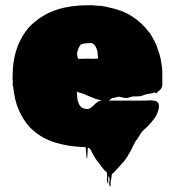

<svg xmlns="http://www.w3.org/2000/svg" viewBox="-20 -550 663 731"><path d="M402 137Q401 142 401 153Q401 164 398 159Q394 151 396.5 140.5Q399 130 394 122Q392 118 392 126.5Q392 135 392 143Q392 151 390 148Q386 138 387.5 127.5Q389 117 387 107Q382 103 377.5 98Q373 93 370 89Q366 84 363 79.5Q360 75 357 71Q349 63 342 51L330 30Q330 29 327 23.5Q324 18 322 16Q320 14 318 13Q314 13 314 16Q313 26 313 35.5Q313 45 311 55Q311 57 310 52Q309 47 309 44Q308 36 307.5 27Q307 18 306 10H300Q240 8 191 -7Q142 -22 107 -53L101 -58L94 -65Q68 -93 51.5 -131Q35 -169 30 -221Q29 -221 29 -223Q28 -225 28 -233Q28 -234 28.5 -235Q29 -236 29 -237Q28 -242 28 -247.5Q28 -253 28 -259V-266Q29 -326 47 -373Q65 -420 97 -453Q99 -454 99.5 -455Q100 -456 101 -457Q102 -458 105 -460.5Q108 -463 108 -463Q111 -466 113 -467Q187 -530 313 -530H334Q338 -530 339 -529Q348 -529 352 -528Q366 -529 373 -526Q378 -525 383 -524.5Q388 -524 393 -522Q445 -512 483 -487.5Q521 -463 546 -429Q551 -425 554 -419Q557 -413 560 -408L568 -394Q569 -391 570.5 -388.5Q572 -386 573 -383Q575 -380 576 -377Q577 -374 578 -371Q583 -357 587.5 -342Q592 -327 594 -312Q594 -308 595 -306Q597 -298 597 -290Q597 -282 598 -274V-228Q598 -214 586 -205Q583 -203 579 -199Q577 -194 575 -194Q575 -194 571 -198Q569 -198 565 -197Q561 -196 559 -195Q555 -194 552 -193.5Q549 -193 545 -193Q537 -192 530 -189Q523 -186 515 -184Q509 -183 502 -183Q495 -183 488 -183Q479 -182 471.5 -179Q464 -176 456 -177Q450 -178 444 -179.5Q438 -181 431 -182Q427 -181 423.5 -180Q420 -179 416 -178Q413 -177 410 -177Q407 -177 404 -175Q401 -173 395 -167H532Q536 -167 540.5 -167.5Q545 -168 550 -168H555Q561 -168 569 -166Q571 -166 572 -165.5Q573 -165 574 -165Q581 -162 584 -154Q586 -148 585 -144Q585 -137 582 -128L579 -120Q573 -104 563 -93Q559 -88 555 -83Q551 -78 546 -73Q542 -69 538 -65Q534 -61 529 -57L523 -51Q518 -46 514.5 -39.5Q511 -33 507 -27Q504 -24 503 -22Q505 -24 503 -20Q501 -16 499 -18Q497 -13 494.5 -9Q492 -5 488 3Q486 8 483.5 12.5Q481 17 479 22Q473 33 468 40Q467 43 465.5 45.5Q464 48 462 50L458 56Q457 57 456 59Q455 61 453 63Q447 70 441 76.5Q435 83 429 90L422 97Q420 100 417.5 103Q415 106 412 108Q408 112 406 112Q405 118 404.5 124.5Q404 131 402 137ZM277 -326H282Q295 -326 308 -326.5Q321 -327 334 -326L353 -327V-339Q352 -340 352 -341Q352 -345 351.5 -350Q351 -355 350 -359L344 -373Q343 -374 343 -374.5Q343 -375 342 -376Q337 -383 331 -385Q331 -386 328 -386H327Q320 -386 313 -385.5Q306 -385 299 -384Q297 -383 293.5 -382.5Q290 -382 287 -380Q286 -379 286 -378.5Q286 -378 285 -377Q283 -375 282 -372Q281 -369 279 -367Q273 -351 273.5 -344Q274 -337 277 -326ZM304 -136Q306 -135 316 -135Q322 -137 327.5 -141Q333 -145 337 -149L346 -158Q354 -164 358 -165Q362 -166 367 -167Q360 -169 353.5 -171Q347 -173 340 -175Q329 -179 318.5 -184Q308 -189 297 -193L277 -199Q275 -201 273 -201V-196Q273 -195 273.5 -187.5Q274 -180 274 -178Q275 -167 279.5 -156.5Q284 -146 292 -140L300 -137Q301 -136 304 -136Z"/></svg>

Font: Rubik Wet Paint
Style: Regular
Weight: 400
Designer: Hubert and Fischer, NaN
Foundry: Hubert and Fischer, NaN
Version: Version 2.200